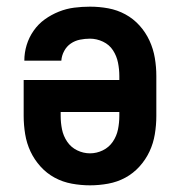

<svg xmlns="http://www.w3.org/2000/svg" viewBox="-20 -548 540 576"><path d="M250 8Q223 8 195.5 3Q168 -2 144 -15Q120 -28 101.5 -48.5Q83 -69 71.5 -93.5Q60 -118 55.5 -145.5Q51 -173 51 -200V-308H338V-320Q338 -340 334 -360Q330 -380 319 -397Q308 -414 289 -423Q270 -432 250 -432Q235 -432 220 -429Q205 -426 192.5 -417.5Q180 -409 172.5 -395Q165 -381 164 -366H53Q53 -390 60 -413Q67 -436 81 -456Q95 -476 114.5 -490Q134 -504 156.5 -513Q179 -522 202.5 -525Q226 -528 250 -528Q278 -528 305 -523Q332 -518 356 -505Q380 -492 398.5 -471.5Q417 -451 428.5 -426Q440 -401 444.5 -374Q449 -347 449 -320V-200Q449 -173 444.5 -145.5Q440 -118 428.5 -93.5Q417 -69 398.5 -48.5Q380 -28 356 -15Q332 -2 304.5 3Q277 8 250 8ZM250 -88Q270 -88 288.5 -97Q307 -106 318.5 -123Q330 -140 334 -160Q338 -180 338 -200V-212H162V-200Q162 -180 166 -160Q170 -140 181.5 -123Q193 -106 211.5 -97Q230 -88 250 -88Z"/></svg>

Font: Iosevka Term Curly
Style: Bold
Weight: 700
Designer: Belleve Invis
Foundry: Belleve Invis
Version: Version 32.3.0